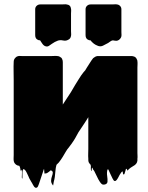

<svg xmlns="http://www.w3.org/2000/svg" viewBox="-20 -786 703 911"><path d="M632 -60Q632 -53 632.5 -46.5Q633 -40 632 -33V-24Q631 -15 626 -9L620 -3Q616 0 610.5 3Q605 6 601 9Q598 11 595 13.5Q592 16 589 19Q588 20 587 22Q586 24 585 23Q578 12 581.5 12.5Q585 13 588 15.5Q591 18 581 15H580H579Q579 15 577 17Q576 20 575.5 23.5Q575 27 573 31Q572 33 571.5 36Q571 39 569 41Q567 43 565 41Q563 38 563 34Q563 30 561 27Q559 28 557 30Q554 33 552 37Q547 44 543.5 51.5Q540 59 535 66Q534 67 533 68.5Q532 70 530 71Q528 73 525 73Q521 73 518 68Q517 66 516 64Q515 62 514 61Q508 50 503.5 39Q499 28 494 18Q490 18 490 18Q486 33 488.5 49Q491 65 490 76.5Q489 88 474 90Q467 91 462.5 87Q458 83 454 77Q446 65 440 51.5Q434 38 427 25L421 17Q420 15 419.5 12Q419 9 417 10Q415 13 415 20.5Q415 28 413 25Q410 18 411 10.5Q412 3 410 -4Q406 -8 404 -11Q402 -15 401 -16Q401 -17 400.5 -17.5Q400 -18 400 -19Q399 -22 399 -25.5Q399 -29 399 -33Q398 -45 398.5 -57Q399 -69 399 -80V-230Q395 -223 390 -215.5Q385 -208 380 -200L352 -158Q345 -145 338 -132.5Q331 -120 323 -109Q321 -106 319 -103Q317 -100 315 -98Q311 -92 307 -87Q303 -82 299 -77L292 -66Q285 -54 277.5 -41.5Q270 -29 259 -15Q256 -11 252 -8Q251 -7 250 -6Q249 -5 248 -4Q244 10 243 25Q242 40 240 54Q239 59 238 65Q237 71 235 77Q234 81 233 89Q232 97 231 93Q222 82 222.5 71Q223 60 226.5 50.5Q230 41 230.5 33.5Q231 26 221 22Q219 24 216 26Q213 28 211 30Q207 33 203.5 35Q200 37 195 37Q194 37 193 37.5Q192 38 191 37Q190 32 190 26Q190 20 189 15Q187 18 185 26Q180 41 175 56Q170 71 165 86Q164 90 160.5 97.5Q157 105 151 105Q148 105 147 104Q143 102 140.5 97.5Q138 93 136 90Q134 86 132 82.5Q130 79 128 76Q125 70 121.5 64.5Q118 59 116 53Q112 45 108.5 37Q105 29 100 22Q98 20 96 18.5Q94 17 92 16Q87 19 86.5 32Q86 45 86.5 55Q87 65 84 59Q83 57 84 43.5Q85 30 83 18Q83 21 80 23Q77 25 77 20Q77 15 76 12Q75 9 74 6.5Q73 4 72 1Q71 1 70 0.5Q69 0 67 0Q66 0 65.5 -0.5Q65 -1 63 -1Q55 -4 50 -11Q48 -13 46 -19Q44 -26 44.5 -35Q45 -44 45 -51V-405Q45 -423 44.5 -447Q44 -471 45 -493Q45 -504 53 -512Q55 -514 57.5 -516Q60 -518 64 -519Q69 -521 74.5 -520.5Q80 -520 85 -520H223Q230 -520 238 -520.5Q246 -521 253 -520Q256 -520 259 -519Q262 -518 265 -516Q267 -515 269 -513Q272 -512 273 -509Q275 -507 275 -505Q277 -501 277.5 -497Q278 -493 278 -490V-290L316 -348Q317 -349 319 -353Q327 -367 336 -382Q345 -397 354 -411L365 -428Q377 -445 385 -453Q385 -454 385.5 -454.5Q386 -455 386 -455L392 -465L408 -490Q414 -500 422 -510Q427 -514 431.5 -516.5Q436 -519 442 -520H605Q609 -520 615 -518Q616 -518 616.5 -517.5Q617 -517 618 -517Q626 -513 629 -505Q632 -501 632 -495Q633 -488 632.5 -480Q632 -472 632 -465ZM317 -744Q318 -739 317.5 -733Q317 -727 317 -722V-638Q317 -633 317.5 -627Q318 -621 317 -616Q315 -602 303 -597Q293 -591 279 -594Q265 -597 254 -593Q240 -588 226 -578Q220 -574 213 -569Q206 -564 198 -566Q193 -567 189 -570Q185 -573 182 -577Q178 -582 175.5 -586.5Q173 -591 170 -595H165Q164 -595 163.5 -595.5Q163 -596 162 -596Q147 -601 147 -619V-742Q147 -752 154 -758.5Q161 -765 171 -765H274Q279 -765 285 -765.5Q291 -766 296 -765Q315 -763 317 -744ZM554 -608 550 -602Q540 -590 525 -593Q522 -593 519 -594Q516 -595 513 -594Q508 -593 503 -589Q498 -585 493 -582Q481 -575 468 -569Q455 -563 441 -570Q433 -573 425 -579Q416 -586 409 -595H404Q403 -595 402.5 -595.5Q402 -596 401 -596Q386 -601 386 -619V-742Q386 -752 393 -758.5Q400 -765 410 -765H513Q518 -765 524 -765.5Q530 -766 535 -765Q544 -764 550 -757.5Q556 -751 556 -742V-634Q556 -627 556.5 -620.5Q557 -614 554 -608Z"/></svg>

Font: Rubik Wet Paint
Style: Regular
Weight: 400
Designer: Hubert and Fischer, NaN
Foundry: Hubert and Fischer, NaN
Version: Version 2.200